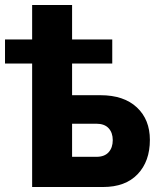

<svg xmlns="http://www.w3.org/2000/svg" viewBox="-43 -750 642 770"><path d="M85.9 0V-495.1H-22.9V-591.8H85.9V-730H246.1V-591.8H407.2V-495.1H246.1V-368.2H359.9Q453.6 -368.2 505.9 -319.3Q558.1 -270.5 558.1 -189Q558.1 -103 509 -51.5Q460 0 370.1 0ZM246.1 -121.1H344.2Q376 -121.1 392.6 -139.4Q409.2 -157.7 409.2 -188Q409.2 -217.8 392.6 -235.8Q376 -253.9 342.8 -253.9H246.1Z"/></svg>

Font: Rawline ExtraBold
Style: Regular
Weight: 800
Designer: Matt McInerney, Pablo Impallari, Rodrigo Fuenzalida
Foundry: Matt McInerney, Pablo Impallari, Rodrigo Fuenzalida
Version: Version 4.020;PS 004.020;hotconv 1.0.88;makeotf.lib2.5.64775